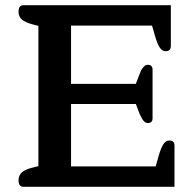

<svg xmlns="http://www.w3.org/2000/svg" viewBox="-20 -715 751 735"><path d="M51 -25Q51 -44 64 -55.5Q77 -67 107 -74L127 -79V-616L107 -621Q77 -629 64 -640Q51 -651 51 -670Q51 -695 70 -695H634V-539Q634 -519 614 -519Q601 -519 591.5 -533Q582 -547 573 -579L562 -617H252V-394H500L515 -433Q528 -467 546 -467Q555 -467 559.5 -462Q564 -457 564 -449V-262Q564 -244 546 -244Q537 -244 530 -252Q523 -260 515 -278L500 -317H252V-78H576L587 -117Q596 -149 605.5 -163Q615 -177 628 -177Q639 -177 643.5 -172Q648 -167 648 -157V0H70Q51 0 51 -25Z"/></svg>

Font: MaitreeSemiBold
Style: Regular
Weight: 600
Designer: CadsonDemak Team
Foundry: CadsonDemak
Version: Version 1.000